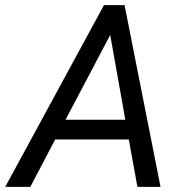

<svg xmlns="http://www.w3.org/2000/svg" viewBox="-60 -731 717 751"><path d="M443.8 -185.5H155.8L58.6 0H-39.6L346.7 -710.9H427.2L567.9 0H477.5ZM196.3 -262.7H430.2L371.1 -594.2Z"/></svg>

Font: TypoPRO Roboto
Style: Italic
Weight: 400
Italic angle: -12°
Designer: Google
Version: Version 2.136; 2016